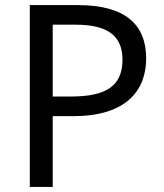

<svg xmlns="http://www.w3.org/2000/svg" viewBox="-20 -734 645 754"><path d="M286 -714H97V0H187V-278H269C483 -278 554 -386 554 -504C554 -637 473 -714 286 -714ZM278 -637C404 -637 461 -592 461 -500C461 -395 395 -355 259 -355H187V-637Z"/></svg>

Font: Noto Sans Hebrew Droid
Style: Bold
Weight: 700
Designer: Monotype Design Team
Foundry: Monotype Imaging Inc.
Version: Version 1.100